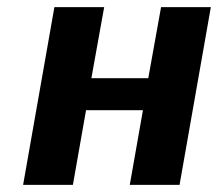

<svg xmlns="http://www.w3.org/2000/svg" viewBox="-20 -520 620 540"><path d="M45 0 133 -500H273L237 -300H397L433 -500H573L485 0H345L382 -210H222L185 0Z"/></svg>

Font: Scada
Style: Bold Italic
Weight: 700
Italic angle: -10°
Version: Version 4.000